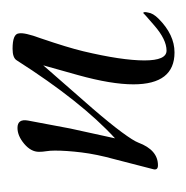

<svg xmlns="http://www.w3.org/2000/svg" viewBox="-16 -262 304 313"><g transform="rotate(-90 136.5 -106.0)"><path d="M207 26Q155 26 155 -41Q155 -77 170 -131L186 -188L116 -108Q91 -79 77 -60Q63 -41 60 -33Q48 -1 23 -1Q14 -1 17 -10L33 -72Q41 -101 44 -125.5Q47 -150 47 -169Q47 -177 46 -183Q45 -189 45 -195Q45 -208 58 -219Q71 -230 84 -230Q99 -230 96 -213Q93 -196 89.5 -178.5Q86 -161 83 -144L67 -71Q127 -126 194 -231Q198 -238 213 -238Q237 -238 238 -228Q240 -219 230 -192Q215 -148 209 -123Q194 -60 194 -23Q194 13 210 13Q228 13 251 -7Q272 -25 271 -25Q274 -25 272 -17Q271 -9 262 0Q236 26 207 26Z"/></g></svg>

Font: Lovers Quarrel
Style: Regular
Weight: 400
Designer: Robert E. Leuschke
Foundry: Robert E. Leuschke
Version: Version 1.010; ttfautohint (v1.8.3)